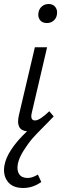

<svg xmlns="http://www.w3.org/2000/svg" viewBox="-40 -650 319 958"><path d="M203 -630Q225 -630 236.5 -614.5Q248 -599 244 -577Q241 -558 227 -546.5Q213 -535 194 -535Q171 -535 159.5 -550Q148 -565 152 -587Q155 -606 169 -618Q183 -630 203 -630ZM135 -49Q158 -49 206 -95L228 -69Q223 -63 183 -23Q143 17 123 39.5Q103 62 79 99.5Q55 137 49 168Q43 201 56 219.5Q69 238 98 238Q121 238 149 221L166 258Q124 288 76 288Q23 288 -1.5 256Q-26 224 -18 176Q-5 100 95 5Q37 0 54 -74L134 -414H195L119 -89Q109 -49 135 -49Z"/></svg>

Font: EauTestInfant
Style: Italic
Weight: 400
Italic angle: -12°
Designer: Christian Thalmann (Catharsis Fonts)
Version: Version 0.001;PS 000.001;hotconv 1.0.88;makeotf.lib2.5.64775